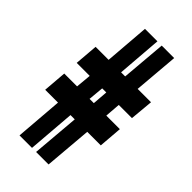

<svg xmlns="http://www.w3.org/2000/svg" viewBox="-204 -712 744 744"><g transform="rotate(45 168.0 -340.0)"><path d="M118.2 -658.2H186.5L171.9 -473.6H194.3L210 -658.2H278.3L262.7 -473.6H335.9L327.1 -377.9H254.9L250 -314.5H324.2L316.4 -217.8H242.2L225.6 -22.5H157.2L173.8 -217.8H150.4L134.8 -22.5H66.4L82 -217.8H11.7L19.5 -314.5H89.8L95.7 -377.9H24.4L32.2 -473.6H103.5ZM186.5 -377.9H164.1L158.2 -314.5H181.6Z"/></g></svg>

Font: Vancouver Drive
Style: Bold
Weight: 700
Designer: Valery Zaveryaev
Foundry: Cyreal (www.cyreal.org)
Version: Version 1.01